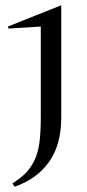

<svg xmlns="http://www.w3.org/2000/svg" viewBox="-20 -453 329 724"><path d="M9.8 -353 210.9 -433.1V-8.8Q210.9 93.3 164.6 158Q118.2 222.7 35.2 251L26.9 238.8Q57.6 218.8 75.7 200.9Q93.8 183.1 108.2 155Q122.6 127 128.2 87.9Q133.8 48.8 133.8 -8.8V-353L12.2 -345.2Z"/></svg>

Font: Halibut
Style: Regular
Weight: 400
Designer: Matteo Maggi
Foundry: Collletttivo
Version: Version 3.080 | FøM Fix